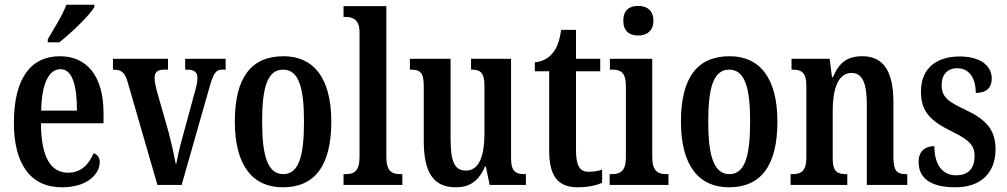

<svg xmlns="http://www.w3.org/2000/svg" viewBox="-20 -786 4278 816"><path d="M183 -619V-606H232C284 -647 361 -721 381 -756V-766H262C246 -721 210 -666 183 -619ZM243 10C357 10 404 -51 404 -97C404 -118 393 -130 378 -135C359 -90 326 -52 270 -52C195 -52 155 -118 154 -262H420V-305C420 -463 349 -547 235 -547C110 -547 39 -452 39 -264C39 -90 109 10 243 10ZM307 -316H155C157 -429 187 -492 237 -492C288 -492 307 -422 307 -316Z M522 -439 649 0H752L870 -414C887 -474 897 -490 924 -490H939V-536H767V-490H779C806 -490 819 -477 819 -457C819 -436 815 -418 806 -388L756 -204C742 -155 733 -111 728 -85C722 -118 710 -172 698 -219L645 -405C641 -422 637 -439 637 -456C637 -477 648 -490 676 -490H694V-536H460V-490C495 -490 510 -480 522 -439Z M1182 10C1317 10 1388 -81 1388 -269C1388 -457 1311 -547 1185 -547C1048 -547 978 -457 978 -269C978 -81 1055 10 1182 10ZM1184 -46C1118 -46 1094 -123 1094 -269C1094 -416 1117 -490 1183 -490C1249 -490 1272 -416 1272 -269C1272 -123 1250 -46 1184 -46Z M1440 0H1690V-46H1681C1645 -46 1622 -59 1622 -119V-760H1440V-714H1450C1475 -714 1508 -706 1508 -649V-119C1508 -59 1485 -46 1450 -46H1440Z M1917 10C1973 10 2013 -13 2041 -78H2045L2061 0H2215V-46H2209C2177 -46 2152 -53 2152 -112V-536H1982V-490H1985C2017 -490 2039 -482 2039 -421V-220C2039 -124 2017 -61 1960 -61C1908 -61 1895 -106 1895 -200V-536H1722V-490H1726C1764 -490 1781 -479 1781 -421V-187C1781 -50 1824 10 1917 10Z M2436 10C2485 10 2521 -1 2539 -9V-65C2521 -59 2503 -56 2481 -56C2442 -56 2428 -84 2428 -151V-483H2531V-536H2428V-659H2365C2357 -607 2346 -582 2330 -562C2314 -541 2290 -525 2253 -521V-483H2314V-146C2314 -30 2357 10 2436 10Z M2692 -635C2728 -635 2757 -654 2757 -698C2757 -743 2728 -761 2692 -761C2655 -761 2629 -743 2629 -698C2629 -654 2655 -635 2692 -635ZM2571 0H2821V-46H2812C2776 -46 2752 -59 2752 -119V-536H2572V-490H2584C2618 -490 2640 -477 2640 -421V-117C2640 -58 2616 -46 2580 -46H2571Z M3078 10C3213 10 3284 -81 3284 -269C3284 -457 3207 -547 3081 -547C2944 -547 2874 -457 2874 -269C2874 -81 2951 10 3078 10ZM3080 -46C3014 -46 2990 -123 2990 -269C2990 -416 3013 -490 3079 -490C3145 -490 3168 -416 3168 -269C3168 -123 3146 -46 3080 -46Z M3340 0H3581V-46H3577C3541 -46 3519 -54 3519 -112V-316C3519 -398 3538 -476 3599 -476C3649 -476 3664 -425 3664 -340V0H3836V-46H3832C3796 -46 3777 -55 3777 -117V-352C3777 -488 3731 -547 3645 -547C3581 -547 3546 -520 3520 -458H3516L3506 -536H3344V-490H3348C3383 -490 3407 -481 3407 -423V-117C3407 -55 3382 -46 3346 -46H3340Z M4041 10C4150 10 4211 -53 4211 -151C4211 -241 4164 -281 4080 -321C4007 -355 3982 -375 3982 -425C3982 -469 4007 -496 4048 -496C4095 -496 4127 -460 4127 -391C4173 -391 4195 -414 4195 -452C4195 -502 4153 -546 4058 -546C3960 -546 3894 -495 3894 -398C3894 -309 3936 -271 4030 -225C4097 -192 4122 -169 4122 -123C4122 -73 4098 -41 4043 -41C3984 -41 3951 -88 3951 -165C3916 -165 3884 -147 3884 -98C3884 -29 3934 10 4041 10Z"/></svg>

Font: Noto Serif Armenian ExtraCondensed SemiBold
Style: Regular
Weight: 600
Width: 2
Designer: Monotype Design Team
Foundry: Monotype Imaging Inc.
Version: Version 2.008